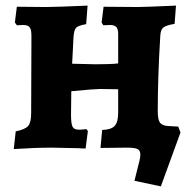

<svg xmlns="http://www.w3.org/2000/svg" viewBox="-20 -526 686 684"><path d="M459 118 477 46Q480 34 480 25Q480 10 470 5Q460 0 434 0L338 1L344 -63Q376 -64 388.5 -77.5Q401 -91 401 -125V-208L336 -209Q318 -209 234 -201L233 -117Q233 -85 238.5 -74.5Q244 -64 261 -64Q274 -64 288 -66L293 -59L285 3Q270 3 262 2L164 0Q106 0 29 5L36 -58Q70 -65 80.5 -77.5Q91 -90 91 -122L92 -397Q92 -420 86 -428.5Q80 -437 62 -437L40 -436L33 -446L40 -502L143 -501Q177 -501 292 -506L287 -440Q259 -435 251.5 -427.5Q244 -420 242 -396L237 -299L320 -297Q374 -297 401 -300V-397Q402 -420 395.5 -428.5Q389 -437 371 -437L348 -436L342 -446L349 -502L471 -501Q492 -501 607 -506L602 -441Q572 -436 562 -428Q552 -420 551 -398Q542 -252 542 -129Q542 -100 550 -89Q558 -78 580 -77L615 -75L623 -54L553 138Z"/></svg>

Font: Alegreya SC ExtraBold
Style: Regular
Weight: 800
Designer: Juan Pablo del Peral
Foundry: Huerta Tipografica
Version: Version 2.007; ttfautohint (v1.6)